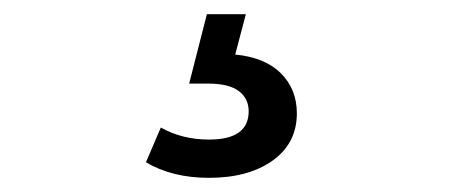

<svg xmlns="http://www.w3.org/2000/svg" viewBox="-20 -27 640 271"><path d="M186 202C210.7 216.7 240.3 224 275 224C312.3 224 342.3 215.8 365 199.5C387.7 183.2 399 161 399 133C399 110.3 391.5 91.5 376.5 76.5C361.5 61.5 340 52.7 312 50L327 -7H272L247 91H274C293.3 91 307.7 94.5 317 101.5C326.3 108.5 331 118 331 130C331 156.7 312.3 170 275 170C249.7 170 227 164.3 207 153Z"/></svg>

Font: ICO Headline
Style: Regular
Weight: 500
Designer: Julieta Ulanovsky
Foundry: Julieta Ulanovsky
Version: Version 7.200